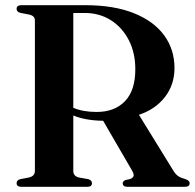

<svg xmlns="http://www.w3.org/2000/svg" viewBox="-20 -720 753 740"><path d="M652.5 -457.5Q652.5 -394 616 -346.5Q579.5 -299 515.5 -277.5L647 -64Q656.5 -48 667.2 -41Q678 -34 693.5 -30Q711 -24.5 711 -14Q711 0 692 0H471Q453 0 453 -14Q453 -21.5 463.5 -26L481.5 -30Q492.5 -34.5 494.8 -41.5Q497 -48.5 489 -62.5L377.5 -254.5Q309 -255.5 262.5 -275V-61Q262.5 -41.5 283.5 -36L320.5 -29.5Q334.5 -25 334.5 -14Q334.5 0 316 0H62.5Q44 0 44 -14Q44 -26 58 -29.5L92 -36Q114.5 -41.5 114.5 -61V-642Q114.5 -659 92 -664L58 -670.5Q44 -674 44 -686Q44 -700 62.5 -700H309Q418.5 -700 495.2 -669.5Q572 -639 612.2 -584.5Q652.5 -530 652.5 -457.5ZM262.5 -670V-304.5Q300 -288.5 352.5 -288.5Q421.5 -288.5 461.5 -329.8Q501.5 -371 501.5 -453.5Q501.5 -516.5 476.5 -565.2Q451.5 -614 407.5 -642Q363.5 -670 306.5 -670Z"/></svg>

Font: Fraunces 72pt S000 SemiBold
Style: Regular
Weight: 600
Version: Version 1.000; ttfautohint (v1.8.3)